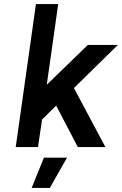

<svg xmlns="http://www.w3.org/2000/svg" viewBox="-20 -720 597 940"><path d="M135 200H224L308 52H195ZM57 0H166L186 -135L255 -203L361 0H496L342 -289L557 -500H410L209 -305L265 -700H156Z"/></svg>

Font: Unageo
Style: SemiBold-Italic
Weight: 600
Designer: Richard Sepsi
Foundry: Richard Sepsi
Version: Version 2.000